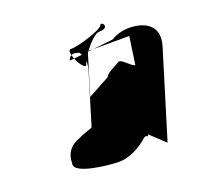

<svg xmlns="http://www.w3.org/2000/svg" viewBox="-105 -881 861 818"><g transform="rotate(-20 325.5 -471.5)"><path d="M112 -244C98 -198 259 -182 303 -182C351 -182 402 -210 437 -242C454 -254 452 -232 458 -250L524 -188L644 -580C666 -652 629 -685 585 -698C535 -710 492 -704 453 -681L362 -671H526L508 -546C490 -546 458 -595 442 -582C426 -570 386 -556 380 -538L281 -484L336 -664C337 -665 338 -667 339 -668H337L338 -671H341C365 -703 395 -732 410 -732C471 -732 431 -776 425 -755C420 -740 314 -704 274 -704C263 -704 263 -693 267 -679C275 -683 287 -683 303 -676C305 -673 306 -669 309 -665L272 -661C284 -632 307 -603 312 -619C313 -623 315 -628 318 -633C319 -620 316 -602 309 -580L242 -360C235 -355 201 -347 179 -335C144 -323 112 -298 112 -244ZM252 -659C254 -668 260 -675 267 -679C268 -673 270 -667 272 -661ZM339 -668C339 -669 341 -670 341 -671H362Z"/></g></svg>

Font: bitstorm
Style: obl
Weight: 400
Version: Version 0.2